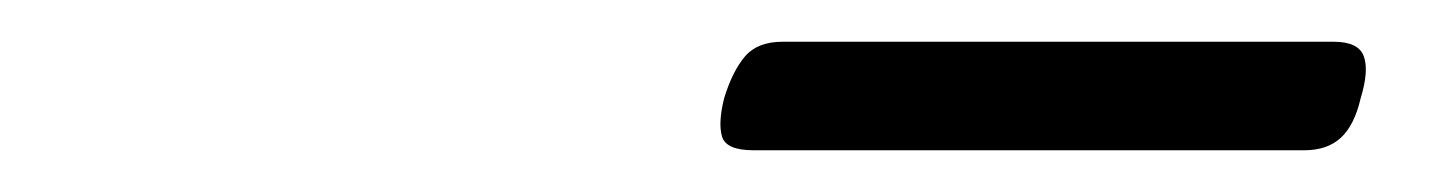

<svg xmlns="http://www.w3.org/2000/svg" viewBox="-20 -778 685 92"><path d="M341 -706Q328 -706 326 -712.5Q324 -719 327 -731Q331 -744 337 -751Q343 -758 355 -758H619Q631 -758 633.5 -751Q636 -744 632 -731Q629 -718 622.5 -712Q616 -706 605 -706Z"/></svg>

Font: Playwrite CU ExtraLight
Style: Regular
Weight: 250
Designer: Veronika Burian, José Scaglione
Foundry: TypeTogether
Version: Version 1.002